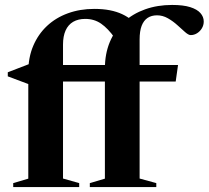

<svg xmlns="http://www.w3.org/2000/svg" viewBox="-20 -757 844 777"><path d="M300.5 0H33.5V-16L94.5 -34V-466Q94.5 -524.5 114.5 -571.5Q134.5 -618.5 170.2 -652Q206 -685.5 254.8 -703.2Q303.5 -721 361.5 -721Q396.5 -721 424.5 -715.5Q452.5 -710 474.8 -699.5Q497 -689 515 -674L444 -604Q417 -642 389.2 -661.2Q361.5 -680.5 325 -680.5Q296.5 -680.5 276.2 -668.8Q256 -657 245.5 -633.8Q235 -610.5 235 -576.5V-34.5L300.5 -16ZM691 -427H119.5L101 -414.5L11.5 -448V-464.5L107.5 -501.5L162.5 -494H700.5ZM545 -34.5 612.5 -16V0H343.5V-16L404.5 -34V-479.5Q404.5 -539.5 424.5 -587.2Q444.5 -635 481 -668.2Q517.5 -701.5 567.2 -719.2Q617 -737 676.5 -737Q721.5 -737 749.5 -728.2Q777.5 -719.5 791 -704.2Q804.5 -689 804.5 -670Q804.5 -655 797 -642.5Q789.5 -630 777.5 -622.5Q765.5 -615 751.5 -615Q743 -615 729.2 -627Q715.5 -639 698 -655Q680.5 -671 659.5 -683Q638.5 -695 615.5 -695Q593 -695 577.2 -684.5Q561.5 -674 553.2 -652.5Q545 -631 545 -597Z"/></svg>

Font: Newsreader 60pt SemiBold
Style: Regular
Weight: 600
Designer: Hugues Gentile
Foundry: Production Type
Version: Version 1.003